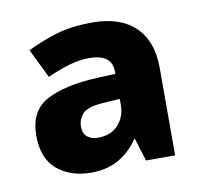

<svg xmlns="http://www.w3.org/2000/svg" viewBox="-51 -776 492 468"><g transform="rotate(-10 194.5 -542.0)"><path d="M206 -722Q274 -722 311 -686.5Q348 -651 348 -585V-368H276L258 -426Q237 -395 208 -378.5Q179 -362 140 -362Q89 -362 56 -389.5Q23 -417 23 -474Q23 -535 67.5 -559Q112 -583 193 -587L239 -589V-595Q239 -638 182 -638Q158 -638 133 -630.5Q108 -623 78 -610L43 -682Q78 -699 115.5 -710.5Q153 -722 206 -722ZM194 -524Q156 -521 145 -507Q134 -493 134 -477Q134 -460 144 -451.5Q154 -443 170 -443Q203 -443 221 -463Q239 -483 239 -512V-527Z"/></g></svg>

Font: Noto Sans Sinhala ExtraBold
Style: Regular
Weight: 800
Designer: Jelle Bosma - Monotype Design Team
Foundry: Monotype Imaging Inc.
Version: Version 2.006; ttfautohint (v1.8.4.7-5d5b)